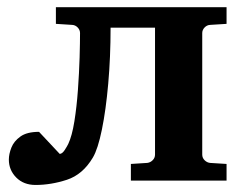

<svg xmlns="http://www.w3.org/2000/svg" viewBox="-20 -508 680 540"><path d="M617.2 0H348.1V-46.9L394 -49.8Q402.8 -50.8 409.4 -57.4Q416 -64 416 -73.2V-430.2H291Q291 -347.2 284.4 -272.7Q277.8 -198.2 266.6 -143.6Q255.4 -88.9 241.2 -64.9Q212.9 -17.1 168.2 -2.4Q123.5 12.2 80.1 12.2Q46.4 12.2 25.6 -8.8Q4.9 -29.8 4.9 -59.1Q4.9 -74.7 12 -92.8Q19 -110.8 37.4 -124Q55.7 -137.2 89.8 -137.2L147.9 -75.2Q154.8 -75.2 161.9 -85.9Q168.9 -96.7 171.9 -103Q182.6 -125.5 189.2 -166.7Q195.8 -208 199.2 -255.6Q202.6 -303.2 203.9 -346.2Q205.1 -389.2 205.1 -415Q205.1 -423.8 198.5 -430.7Q191.9 -437.5 183.1 -438L137.2 -440.9V-487.8H617.2V-440.9L570.8 -438Q562 -437.5 555.4 -430.7Q548.8 -423.8 548.8 -415V-73.2Q548.8 -64 555.4 -57.4Q562 -50.8 570.8 -49.8L617.2 -46.9Z"/></svg>

Font: Charis
Style: Bold
Weight: 700
Designer: Walt Agee, Miriam Martin, Annie Olsen, Victor Gaultney, Lorna Priest, Alan Ward, Bob Hallissy, Martin Hosken, Sharon Cor
Foundry: SIL Global
Version: Version 7.000